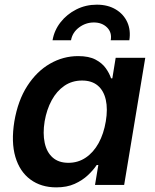

<svg xmlns="http://www.w3.org/2000/svg" viewBox="-20 -787 659 817"><path d="M219.7 10.3Q154.8 10.3 109.4 -23.2Q64 -56.6 45.4 -119.4Q26.9 -182.1 41 -270Q56.2 -359.4 96.2 -421.4Q136.2 -483.4 192.6 -515.9Q249 -548.3 312.5 -548.3Q358.4 -548.3 386.5 -533.4Q414.6 -518.6 430.2 -496.6Q445.8 -474.6 452.6 -453.6H458L472.2 -541H598.1L508.3 0H384.3L398.4 -85H391.6Q377 -63 353.8 -41.3Q330.6 -19.5 297.6 -4.6Q264.6 10.3 219.7 10.3ZM271 -94.2Q312.5 -94.2 345.2 -116.5Q377.9 -138.7 399.7 -178.2Q421.4 -217.8 430.2 -270.5Q439 -323.2 430.2 -362.3Q421.4 -401.4 396 -422.9Q370.6 -444.3 329.1 -444.3Q286.6 -444.3 253.9 -421.9Q221.2 -399.4 200 -360.4Q178.7 -321.3 169.9 -270.5Q161.6 -219.2 170.2 -179.2Q178.7 -139.2 204.1 -116.7Q229.5 -94.2 271 -94.2ZM392.1 -767.1Q439 -767.1 472.7 -746.8Q506.3 -726.6 521.7 -692.4Q537.1 -658.2 530.3 -615.7H451.2Q457 -648.9 435.5 -670.2Q414.1 -691.4 379.4 -691.4Q344.7 -691.4 316.4 -670.2Q288.1 -648.9 282.2 -615.7H203.6Q210.9 -658.2 237.8 -692.4Q264.6 -726.6 304.7 -746.8Q344.7 -767.1 392.1 -767.1Z"/></svg>

Font: Inter 17pt SemiBold
Style: Italic
Weight: 600
Italic angle: -9.3988°
Version: Version 4.001;git-66647c0bb